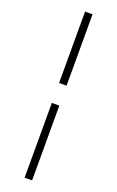

<svg xmlns="http://www.w3.org/2000/svg" viewBox="-202 -862 720 1181"><g transform="rotate(20 158.0 -271.5)"><path d="M133.8 271.9V-217.5H182.8V271.9ZM182.8 -348H133.8V-815.2H182.8Z"/></g></svg>

Font: Noto Serif KR ExtraLight
Style: Regular
Weight: 200
Designer: Ryoko NISHIZUKA 西塚涼子 (kana & ideographs); Frank Grießhammer (Latin, Greek & Cyrillic); Wenlong ZHANG 张文龙 (bopomofo); San
Foundry: Adobe
Version: Version 2.002-H1;hotconv 1.1.0;makeotfexe 2.6.0